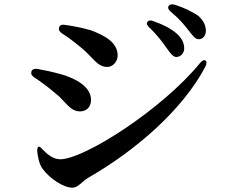

<svg xmlns="http://www.w3.org/2000/svg" viewBox="-20 -831 1040 886"><path d="M747 -612C766 -584 780 -568 793 -568C812 -568 830 -583 830 -608C830 -630 821 -651 800 -672C772 -698 734 -717 689 -733C675 -739 665 -737 660 -730C655 -723 658 -714 670 -703C709 -666 731 -634 747 -612ZM138 -474C168 -454 200 -431 236 -400C253 -387 264 -375 272 -366C299 -338 317 -317 348 -317C387 -317 400 -345 400 -370C400 -430 332 -468 263 -488C219 -500 186 -507 153 -513C138 -515 128 -511 125 -501C122 -491 126 -482 138 -474ZM152 -130C155 -105 162 -70 176 -53C207 -9 272 35 313 35C332 35 345 23 361 9C368 2 377 -5 391 -13C603 -135 822 -322 928 -524C935 -538 934 -548 928 -552C922 -556 913 -552 903 -540C728 -326 368 -96 258 -96C226 -96 198 -119 178 -140C168 -151 162 -156 158 -154C153 -151 151 -144 152 -130ZM266 -677C296 -658 326 -635 357 -609C375 -594 387 -582 396 -572C425 -542 443 -522 475 -522C500 -522 523 -546 523 -575C523 -635 463 -668 397 -692C350 -705 311 -712 281 -716C266 -719 256 -715 253 -705C249 -694 254 -685 266 -677ZM769 -776C811 -741 831 -715 846 -696C868 -668 880 -650 897 -650C915 -650 930 -665 930 -689C930 -716 917 -738 895 -758C867 -777 831 -795 787 -809C772 -813 763 -811 758 -803C753 -795 757 -786 769 -776Z"/></svg>

Font: 寒蝉锦书宋Pro Soft
Style: Regular
Weight: 700
Designer: 寒蝉锦书宋{Warren} 思源宋体{Ryoko NISHIZUKA 西塚涼子 (kana & ideographs); Frank Grießhammer (Latin, Greek & Cyrillic); Wenlong ZHANG 
Foundry: Adobe & ChillType
Version: Version 2.000;Glyphs 3.1.1 (3135)